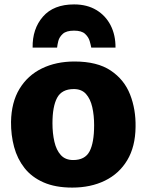

<svg xmlns="http://www.w3.org/2000/svg" viewBox="-20 -843 665 871"><path d="M308 8Q231 8 177.2 -15.8Q123.5 -39.5 91 -81Q58.5 -122.5 44 -176.2Q29.5 -230 30 -290Q31.5 -379 68.5 -440Q105.5 -501 170 -532.5Q234.5 -564 318 -564Q421 -564 482.2 -523Q543.5 -482 570 -414.5Q596.5 -347 595 -267Q594 -177.5 557.2 -116.2Q520.5 -55 456 -23.5Q391.5 8 308 8ZM312 -117Q365.5 -117 386.2 -156.2Q407 -195.5 407 -275Q407 -320 398.5 -357.2Q390 -394.5 370 -416.8Q350 -439 315 -439Q260.5 -439 239.2 -399.5Q218 -360 218 -284Q218 -238 226.8 -200Q235.5 -162 256 -139.5Q276.5 -117 312 -117ZM316 -823Q375 -823 417.2 -797.5Q459.5 -772 482 -727.8Q504.5 -683.5 504 -627H394Q392 -638.5 386.8 -656.8Q381.5 -675 365.8 -689.5Q350 -704 316 -704Q281 -704 265 -689.5Q249 -675 244.5 -656.8Q240 -638.5 239 -627H128Q126.5 -712 174.8 -767.5Q223 -823 316 -823Z"/></svg>

Font: Merriweather Sans Black
Style: Regular
Weight: 900
Designer: Eben Sorkin
Foundry: Eben Sorkin
Version: Version 1.008; ttfautohint (v1.7.19-72a1) -l 8 -r 50 -G 200 